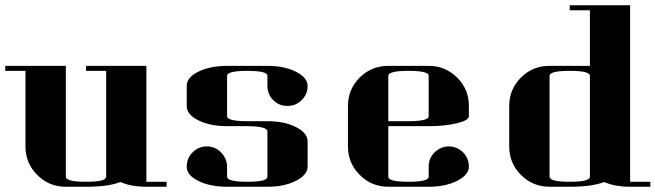

<svg xmlns="http://www.w3.org/2000/svg" viewBox="-20 -712 2499 732"><path d="M0 -441.9V-460.9H231V-38.1Q231 -19 308.1 -19Q384.8 -19 384.8 -38.1V-441.9H308.1V-460.9H538.1V-19H615.2V0H538.1Q480 0 439 -18.1Q393.6 0 308.1 0H231Q167 0 122.1 -44.9Q77.1 -89.8 77.1 -153.8V-441.9Z M691.9 -308.1V-384.8Q691.9 -417 736.8 -439Q781.7 -460.9 845.7 -460.9H999.5Q1064 -460.9 1108.4 -438.5Q1152.8 -416 1152.8 -384.3Q1152.8 -353 1130.4 -330.6Q1107.9 -308.1 1075.7 -308.1Q1043.9 -308.1 1022 -330.1Q999.5 -352.5 999.5 -384.8V-422.9Q999.5 -441.9 922.9 -441.9Q845.7 -441.9 845.7 -422.9V-269Q845.7 -250 922.9 -250H999.5Q1064 -250 1108.4 -227.5Q1152.8 -205.1 1152.8 -172.9V-77.1Q1152.8 -45.4 1107.9 -22.5Q1063.5 0 999.5 0H845.7Q781.7 0 736.8 -22Q691.9 -43.9 691.9 -76.7Q691.9 -108.9 714.4 -131.3Q736.8 -153.8 768.6 -153.8Q800.8 -153.8 822.8 -130.9Q845.2 -107.9 845.7 -77.1V-38.1Q845.7 -19 922.9 -19Q999.5 -19 999.5 -38.1V-210.9Q999.5 -230.5 922.9 -231H845.7Q781.7 -231 736.8 -252.9Q691.9 -274.9 691.9 -308.1Z M1306.6 -153.8V-308.1Q1306.6 -371.6 1351.6 -416.5Q1396 -460.9 1460.4 -460.9H1614.3Q1678.2 -460.9 1723.1 -416Q1767.6 -371.6 1767.6 -308.1V-269Q1767.6 -253.4 1722.7 -242.2Q1676.8 -231 1614.3 -231H1460.4V-38.1Q1460.4 -19 1537.6 -19Q1614.3 -19 1614.3 -38.1V-77.1Q1614.3 -108.4 1636.7 -130.9Q1659.7 -153.3 1690.4 -153.8Q1722.7 -153.8 1745.6 -130.9Q1767.6 -108.4 1767.6 -76.7Q1767.6 -45.4 1722.7 -22.5Q1678.2 0 1614.3 0H1460.4Q1396.5 0 1351.6 -44.9Q1306.6 -89.8 1306.6 -153.8ZM1460.4 -250H1537.6Q1614.3 -250 1614.3 -269V-422.9Q1614.3 -441.9 1537.6 -441.9Q1460.4 -441.9 1460.4 -422.9Z M1921.4 -153.8V-308.1Q1921.4 -371.6 1966.3 -416.5Q2010.7 -460.9 2075.2 -460.9H2229V-672.9H2152.3V-691.9H2382.3V-19H2459.5V0H2382.3Q2324.2 0 2283.2 -18.1Q2237.8 0 2152.3 0H2075.2Q2011.2 0 1966.3 -44.9Q1921.4 -89.8 1921.4 -153.8ZM2075.2 -38.1Q2075.2 -19 2152.3 -19Q2229 -19 2229 -38.1V-422.9Q2229 -441.9 2152.3 -441.9Q2075.2 -441.9 2075.2 -422.9Z"/></svg>

Font: Hjet
Style: Regular
Weight: 400
Designer: T. Christopher White
Version: Version 1.2